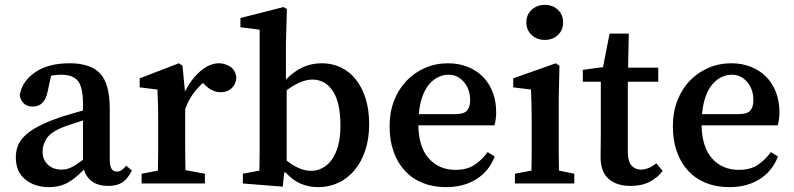

<svg xmlns="http://www.w3.org/2000/svg" viewBox="-20 -754 3263 789"><path d="M321 -259Q298 -252 277.5 -245Q257 -238 243 -233Q189 -212 172 -185.5Q155 -159 155 -132Q155 -112 160.5 -100Q166 -88 175 -79Q197 -57 233 -57Q253 -57 271.5 -65.5Q290 -74 321 -97ZM522 -53Q503 -16 480.5 -3Q458 10 426 10Q384 10 359 -8Q334 -26 325 -57Q307 -39 290.5 -25.5Q274 -12 257.5 -3Q241 6 222 10.5Q203 15 180 15Q123 15 84 -16.5Q45 -48 45 -108Q45 -130 52 -151Q59 -172 78.5 -192.5Q98 -213 132.5 -232Q167 -251 221 -270Q241 -277 267.5 -284.5Q294 -292 321 -300V-327Q321 -395 300.5 -421Q280 -447 231 -447Q222 -447 211.5 -446Q201 -445 190 -443L176 -379Q164 -316 114 -316Q92 -316 78 -329Q64 -342 61 -363Q71 -421 125 -457.5Q179 -494 266 -494Q352 -494 391.5 -452Q431 -410 431 -306V-96Q431 -49 460 -49Q471 -49 479 -54.5Q487 -60 494 -68L499 -73Z M740 -378Q768 -432 805 -463Q842 -494 880 -494Q901 -494 923 -482Q945 -470 951 -439Q951 -410 933 -392.5Q915 -375 886 -375Q851 -375 819 -408L814 -413Q791 -393 772.5 -367Q754 -341 741 -306V-210Q741 -178 741 -135.5Q741 -93 742 -55L822 -40V0H562V-40L629 -53Q630 -90 630 -133.5Q630 -177 630 -210V-264Q630 -305 629 -330.5Q628 -356 627 -386L554 -395V-432L715 -494L730 -484Z M1158 -94Q1211 -52 1258 -52Q1283 -52 1305 -63.5Q1327 -75 1343.5 -98Q1360 -121 1369.5 -155.5Q1379 -190 1379 -237Q1379 -332 1348 -379.5Q1317 -427 1264 -427Q1217 -427 1158 -383ZM1155 -427Q1187 -460 1223 -477Q1259 -494 1303 -494Q1344 -494 1379.5 -477.5Q1415 -461 1441 -429Q1467 -397 1482 -350.5Q1497 -304 1497 -243Q1497 -184 1481 -136Q1465 -88 1437 -54.5Q1409 -21 1370.5 -3Q1332 15 1288 15Q1249 15 1216 1Q1183 -13 1154 -45H1148L1142 13L978 0V-40L1046 -53Q1047 -91 1047 -134.5Q1047 -178 1047 -210V-632L968 -642V-680L1145 -725L1159 -717L1155 -575Z M1851 -285Q1887 -285 1899.5 -300Q1912 -315 1912 -342Q1912 -387 1886.5 -417Q1861 -447 1823 -447Q1804 -447 1784 -438.5Q1764 -430 1746.5 -411Q1729 -392 1717 -361Q1705 -330 1701 -285ZM1699 -239Q1701 -148 1743 -102Q1785 -56 1852 -56Q1898 -56 1928.5 -75.5Q1959 -95 1984 -129L2013 -111Q1990 -51 1938 -18Q1886 15 1813 15Q1760 15 1717.5 -2Q1675 -19 1644.5 -51.5Q1614 -84 1597.5 -130.5Q1581 -177 1581 -236Q1581 -293 1599.5 -340.5Q1618 -388 1650.5 -422Q1683 -456 1727 -475Q1771 -494 1821 -494Q1865 -494 1901.5 -479.5Q1938 -465 1964 -439Q1990 -413 2004.5 -375.5Q2019 -338 2019 -292Q2019 -277 2017 -263.5Q2015 -250 2012 -239Z M2219 -590Q2187 -590 2165 -610Q2143 -630 2143 -662Q2143 -694 2165 -714Q2187 -734 2219 -734Q2251 -734 2272.5 -714Q2294 -694 2294 -662Q2294 -630 2272.5 -610Q2251 -590 2219 -590ZM2340 -40V0H2096V-40L2164 -53Q2165 -91 2165 -134Q2165 -177 2165 -210V-260Q2165 -301 2164 -328.5Q2163 -356 2162 -386L2089 -395V-432L2264 -494L2279 -484L2276 -345V-210Q2276 -177 2276 -133.5Q2276 -90 2277 -53Z M2703 -52Q2684 -25 2651 -7.5Q2618 10 2571 10Q2514 10 2481 -19Q2448 -48 2448 -109Q2448 -134 2448.5 -154.5Q2449 -175 2449 -204V-418H2375V-467L2458 -478L2485 -616H2564L2561 -476H2685V-418H2560V-129Q2560 -91 2575 -74Q2590 -57 2614 -57Q2627 -57 2642.5 -62.5Q2658 -68 2677 -83Z M3015 -285Q3051 -285 3063.5 -300Q3076 -315 3076 -342Q3076 -387 3050.5 -417Q3025 -447 2987 -447Q2968 -447 2948 -438.5Q2928 -430 2910.5 -411Q2893 -392 2881 -361Q2869 -330 2865 -285ZM2863 -239Q2865 -148 2907 -102Q2949 -56 3016 -56Q3062 -56 3092.5 -75.5Q3123 -95 3148 -129L3177 -111Q3154 -51 3102 -18Q3050 15 2977 15Q2924 15 2881.5 -2Q2839 -19 2808.5 -51.5Q2778 -84 2761.5 -130.5Q2745 -177 2745 -236Q2745 -293 2763.5 -340.5Q2782 -388 2814.5 -422Q2847 -456 2891 -475Q2935 -494 2985 -494Q3029 -494 3065.5 -479.5Q3102 -465 3128 -439Q3154 -413 3168.5 -375.5Q3183 -338 3183 -292Q3183 -277 3181 -263.5Q3179 -250 3176 -239Z"/></svg>

Font: Source Serif Pro Semibold
Style: Regular
Weight: 600
Designer: Frank Grießhammer
Foundry: Adobe Systems Incorporated
Version: Version 1.014;PS Version 1.0;hotconv 1.0.73;makeotf.lib2.5.5